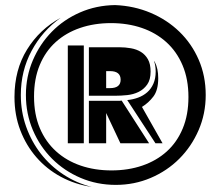

<svg xmlns="http://www.w3.org/2000/svg" viewBox="-20 -731 876 756"><path d="M82 -357Q82 -430 109.5 -494Q137 -558 184 -606Q231 -654 295 -682Q359 -710 433 -711Q508 -708 573 -680.5Q638 -653 686.5 -606Q735 -559 762.5 -495.5Q790 -432 790 -357Q790 -283 762 -218.5Q734 -154 686 -106Q638 -58 573.5 -30.5Q509 -3 436 -3Q362 -3 297.5 -30.5Q233 -58 185 -106Q137 -154 109.5 -218.5Q82 -283 82 -357ZM722 -349Q722 -419 699 -473.5Q676 -528 635 -565Q594 -602 538.5 -621Q483 -640 417 -640Q351 -640 295.5 -621Q240 -602 199.5 -565.5Q159 -529 136.5 -475Q114 -421 114 -351Q114 -280 137 -226Q160 -172 201 -135Q242 -98 297.5 -79Q353 -60 419 -60Q485 -60 540.5 -79Q596 -98 636.5 -134.5Q677 -171 699.5 -225Q722 -279 722 -349ZM330 -354V-545H449Q473 -545 495.5 -541Q518 -537 535 -526.5Q552 -516 562.5 -497.5Q573 -479 573 -449Q573 -417 559.5 -398Q546 -379 525.5 -369Q505 -359 480.5 -356.5Q456 -354 434 -354ZM454 -167 398 -286V-167H330V-334H443Q447 -334 451 -334Q455 -334 459 -335L567 -167ZM247 -552H310V-167H247ZM62 -357Q62 -291 83 -232Q104 -173 141 -125.5Q178 -78 229.5 -44Q281 -10 341 5Q275 -5 219.5 -35Q164 -65 123.5 -111.5Q83 -158 60 -218Q37 -278 37 -349Q37 -456 86.5 -536Q136 -616 219 -661Q147 -610 104.5 -531Q62 -452 62 -357ZM590 -486Q603 -461 603 -423Q603 -376 584 -351Q565 -326 539 -310L620 -167H592L481 -337Q503 -339 523.5 -346.5Q544 -354 559.5 -367.5Q575 -381 584 -401.5Q593 -422 593 -449Q593 -474 586 -492ZM455 -417Q455 -451 413 -451H398V-384H413Q455 -384 455 -417Z"/></svg>

Font: J.M. Nexus Grotesque
Style: Regular
Weight: 900
Designer: deFharo
Foundry: deFharo
Version: Version 3.003